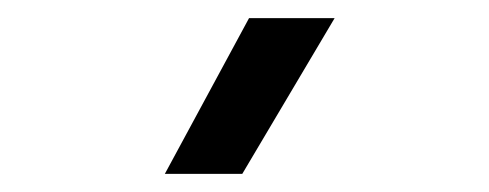

<svg xmlns="http://www.w3.org/2000/svg" viewBox="-20 -777 540 212"><path d="M162 -585 255 -757H349.5L247.5 -585Z"/></svg>

Font: Geologica Light
Style: Regular
Weight: 300
Designer: Sindre Bremnes, Frode Helland
Foundry: Monokrom Skriftforlag AS
Version: Version 1.010; ttfautohint (v1.8.4.7-5d5b);gftools[0.9.28]